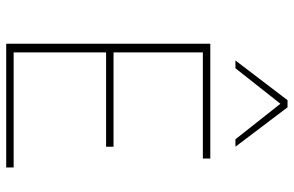

<svg xmlns="http://www.w3.org/2000/svg" viewBox="-184 -763 947 619"><g transform="rotate(90 289.5 -453.5)"><path d="M520 0H121V-658H491V-634H149V-24H520ZM133 -322V-346H453V-322ZM429 -739 309 -891 303 -907H326L453 -739ZM175 -739 303 -907H326L320 -891L200 -739Z"/></g></svg>

Font: Ysabeau Office Thin
Style: Regular
Weight: 250
Designer: Christian Thalmann (Catharsis Fonts)
Version: Version 2.001;gftools[0.9.30]; featfreeze: tnum,lnum,ss02